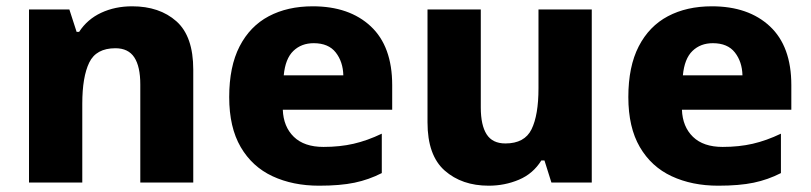

<svg xmlns="http://www.w3.org/2000/svg" viewBox="-20 -672 2572 609"><path d="M399 -652Q486 -652 539.5 -604.5Q593 -557 593 -451V-93H425V-404Q425 -461 406 -490Q387 -519 346 -519Q285 -519 263 -473.5Q241 -428 241 -343V-93H72V-642H200L223 -571H231Q257 -611 301 -631.5Q345 -652 399 -652Z M972 -652Q1088 -652 1156 -588.5Q1224 -525 1224 -402V-324H877Q879 -270 912 -238Q945 -206 1006 -206Q1058 -206 1101.5 -216Q1145 -226 1191 -248V-123Q1150 -102 1104.5 -92.5Q1059 -83 992 -83Q909 -83 844.5 -113Q780 -143 743.5 -205.5Q707 -268 707 -364Q707 -461 740 -525Q773 -589 832.5 -620.5Q892 -652 972 -652ZM975 -535Q936 -535 910.5 -510.5Q885 -486 880 -433H1069Q1068 -476 1045 -505.5Q1022 -535 975 -535Z M1857 -642V-93H1729L1707 -163H1697Q1671 -121 1626 -102Q1581 -83 1530 -83Q1445 -83 1390.5 -131Q1336 -179 1336 -284V-642H1505V-331Q1505 -275 1523.5 -246Q1542 -217 1583 -217Q1644 -217 1666 -262Q1688 -307 1688 -392V-642Z M2238 -652Q2354 -652 2422 -588.5Q2490 -525 2490 -402V-324H2143Q2145 -270 2178 -238Q2211 -206 2272 -206Q2324 -206 2367.5 -216Q2411 -226 2457 -248V-123Q2416 -102 2370.5 -92.5Q2325 -83 2258 -83Q2175 -83 2110.5 -113Q2046 -143 2009.5 -205.5Q1973 -268 1973 -364Q1973 -461 2006 -525Q2039 -589 2098.5 -620.5Q2158 -652 2238 -652ZM2241 -535Q2202 -535 2176.5 -510.5Q2151 -486 2146 -433H2335Q2334 -476 2311 -505.5Q2288 -535 2241 -535Z"/></svg>

Font: Noto Sans Telugu UI ExtraBold
Style: Regular
Weight: 800
Designer: Jelle Bosma - Monotype Design Team
Foundry: Monotype Imaging Inc.
Version: Version 2.005; ttfautohint (v1.8.4.7-5d5b)